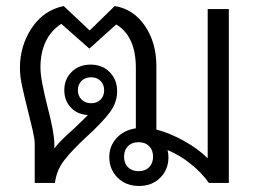

<svg xmlns="http://www.w3.org/2000/svg" viewBox="-20 -606 855 636"><path d="M738 -576V0H672Q650 -32 613 -62Q576 -92 535 -109Q538 -97 538 -85Q538 -45 511 -17.5Q484 10 441 10Q397 10 369.5 -17.5Q342 -45 342 -86Q342 -122 366 -148.5Q390 -175 430 -181V-381Q430 -486 365 -525L276 -445L183 -527Q149 -505 131.5 -468.5Q114 -432 114 -383Q114 -360 121 -324.5Q128 -289 137 -254Q160 -166 160 -130V-114Q176 -137 224 -179Q263 -216 271 -225Q236 -227 214.5 -250Q193 -273 193 -307Q193 -344 217.5 -368Q242 -392 280 -392Q319 -392 343.5 -367Q368 -342 368 -304Q368 -266 343.5 -233.5Q319 -201 270 -156Q220 -110 193.5 -76Q167 -42 162 0H95V-130Q95 -145 88.5 -173.5Q82 -202 74 -233Q60 -289 53 -321.5Q46 -354 46 -381Q46 -454 85 -513Q124 -572 191 -586L277 -505L360 -586Q422 -576 460 -520.5Q498 -465 498 -387V-177Q543 -165 589 -139.5Q635 -114 668 -82V-576ZM282 -264Q301 -264 313 -276Q325 -288 325 -307Q325 -326 313 -338Q301 -350 282 -350Q262 -350 250 -338Q238 -326 238 -307Q238 -288 250.5 -276Q263 -264 282 -264ZM487 -87Q487 -109 474 -122Q461 -135 439 -135Q417 -135 404 -122Q391 -109 391 -87Q391 -65 404 -52Q417 -39 439 -39Q461 -39 474 -52Q487 -65 487 -87Z"/></svg>

Font: Sarabun Light
Style: Regular
Weight: 300
Designer: Suppakit Chalermlarp | Katatrad Co.,Ltd.
Foundry: Cadson Demak Co.,Ltd.
Version: Version 1.000; ttfautohint (v1.6)